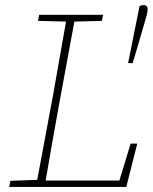

<svg xmlns="http://www.w3.org/2000/svg" viewBox="-20 -734 601 754"><path d="M543 -714Q552 -714 556 -709.5Q560 -705 560 -697Q560 -689 555.5 -672.5Q551 -656 543 -628.5Q535 -601 523 -560L501 -486H483L528 -710Q532 -712 535.5 -713Q539 -714 543 -714ZM16 0 21 -24 134 -28H142L139 0ZM121 0 189 -364Q203 -442 216.5 -520Q230 -598 244 -676H277L210 -313Q196 -235 182 -156.5Q168 -78 155 0ZM129 -652 134 -676H385L380 -652L263 -649H252ZM143 0 145 -25H459L443 -6L493 -170H519L476 0Z"/></svg>

Font: Source Serif 4 ExtraLight
Style: Italic
Weight: 250
Italic angle: -12°
Designer: Frank Grießhammer
Foundry: Adobe Systems Incorporated
Version: Version 4.004;hotconv 1.0.116;makeotfexe 2.5.65601